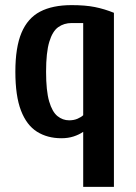

<svg xmlns="http://www.w3.org/2000/svg" viewBox="-20 -530 530 750"><path d="M305 200V-15Q289 -4 267.5 3Q246 10 220 10Q165 10 124.5 -15.5Q84 -41 62 -98Q40 -155 40 -250Q40 -345 64 -402Q88 -459 136.5 -484.5Q185 -510 260 -510Q313 -510 350.5 -502.5Q388 -495 425 -480V200ZM250 -60Q269 -60 283.5 -66.5Q298 -73 305 -80V-440H260Q230 -440 207.5 -424Q185 -408 172.5 -366.5Q160 -325 160 -250Q160 -175 172 -134Q184 -93 204.5 -76.5Q225 -60 250 -60Z"/></svg>

Font: Cuprum
Style: Regular
Weight: 400
Designer: Jovanny Lemonad
Foundry: Jovanny Lemonad
Version: Version 3.000